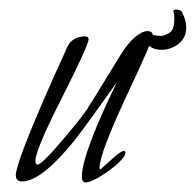

<svg xmlns="http://www.w3.org/2000/svg" viewBox="-20 -373 409 401"><path d="M159 8Q151 8 151 -4Q151 -51 224 -201Q160 -111 135 -79Q66 6 26 6Q13 6 13 -7Q13 -34 93 -214Q97 -222 104 -238Q111 -254 121 -276Q132 -297 158 -297Q165 -297 165 -291Q165 -279 110 -170Q54 -60 54 -37Q54 -30 58 -29Q67 -29 112 -82Q128 -101 140.5 -116.5Q153 -132 162 -145Q164 -149 171 -159.5Q178 -170 188 -187L231 -257Q247 -283 262 -295.5Q277 -308 288 -308Q299 -308 299 -299Q299 -289 244 -172Q188 -52 188 -23Q188 -19 189 -19Q190 -19 212 -39Q232 -58 240 -58Q242 -56 242 -54Q242 -48 232 -37.5Q222 -27 207.5 -16.5Q193 -6 179.5 1Q166 8 159 8ZM317 -269Q293 -269 283 -288Q281 -292 281 -298Q281 -302 282.5 -304.5Q284 -307 288 -304Q293 -301 301.5 -299.5Q310 -298 317 -298Q322 -298 333 -304Q344 -310 344 -331Q344 -335 344 -339.5Q344 -344 342 -349V-350Q342 -353 348 -353Q357 -353 360 -348Q369 -330 369 -316Q369 -294 353 -281.5Q337 -269 317 -269Z"/></svg>

Font: Petemoss
Style: Regular
Weight: 400
Designer: Robert E. Leuschke
Foundry: Robert E. Leuschke
Version: Version 1.010; ttfautohint (v1.8.3)